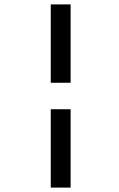

<svg xmlns="http://www.w3.org/2000/svg" viewBox="-20 -785 540 870"><path d="M210 -765H300V-410H210ZM210 -290H300V65H210Z"/></svg>

Font: Bebas Neue
Style: Regular
Weight: 400
Designer: Ryoichi Tsunekawa
Foundry: Ryoichi Tsunekawa
Version: Version 1.300